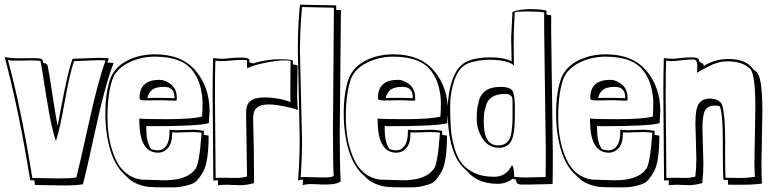

<svg xmlns="http://www.w3.org/2000/svg" viewBox="-23 -757 3278 820"><path d="M287 -506 399 -510Q429 -510 442 -508Q440 -504 438.5 -499Q437 -494 435 -490Q440 -490 462 -488Q425 -390 385.5 -207.5Q346 -25 331 30Q301 35 251 35L126 33Q126 22 123 13H106Q58 -286 -3 -513Q28 -508 49 -508Q70 -508 103.5 -508.5Q137 -509 151 -507L160 -499Q160 -491 162 -489Q164 -487 171 -487L180 -479Q187 -445 201 -352.5Q215 -260 223 -219Q229 -247 240 -308Q268 -457 287 -506ZM397 -500 294 -496Q277 -454 253.5 -323.5Q230 -193 216 -155Q197 -205 176.5 -335Q156 -465 150 -497Q124 -499 111 -499Q111 -499 53 -498Q21 -498 11 -500Q67 -295 115 3L229 5Q275 5 303 1Q317 -52 356.5 -232Q396 -412 428 -499Z M848 -198 847 -181 868 -178Q868 -69 846 -26Q833 -3 820.5 11.5Q808 26 786 32Q749 43 721 43Q693 43 666 43Q639 43 616.5 41.5Q594 40 565 29Q536 18 517 -4Q471 -42 449 -113Q427 -184 427 -274Q427 -364 450 -426Q471 -474 523 -499.5Q575 -525 639 -525Q753 -525 812.5 -455Q872 -385 872 -282Q872 -276 869 -231Q824 -218 624 -218Q609 -218 602 -219V-202Q602 -154 620 -124V-122Q633 -115 653 -115Q673 -115 687 -134.5Q701 -154 701 -193V-203Q723 -201 734 -201L803 -203Q820 -203 848 -198ZM799 -193 727 -191Q715 -191 712 -192V-184Q712 -145 694.5 -125Q677 -105 652 -105Q575 -105 572 -233V-251Q584 -248 689 -248Q794 -248 840 -259Q842 -289 842 -319Q842 -349 833 -385.5Q824 -422 802 -452Q757 -515 639 -515Q579 -515 528.5 -490.5Q478 -466 459 -423Q436 -361 436 -257Q436 -153 471 -77Q506 -1 580 10L677 13Q777 13 810 -34Q828 -49 838 -190Q823 -193 799 -193ZM669 -329 604 -328Q585 -328 579 -330Q573 -332 573 -339Q573 -416 658 -416Q677 -416 693 -406Q732 -386 732 -341V-330Q732 -327 725 -327ZM722 -341Q722 -386 678 -386Q643 -386 627.5 -374Q612 -362 606 -338L625 -339H669L712 -338L722 -337Z M888 14 885 -366Q885 -419 887 -509Q911 -506 923 -506Q935 -506 957.5 -508.5Q980 -511 1011 -511Q1042 -511 1042 -499V-490Q1055 -488 1058 -486Q1115 -504 1171.5 -504Q1228 -504 1228 -497V-482Q1248 -479 1248 -477L1246 -348Q1246 -332 1249 -287L1226 -295L1227 -294L1215 -298L1216 -297Q1160 -311 1125.5 -311Q1091 -311 1074.5 -297.5Q1058 -284 1058 -249Q1062 -126 1062 13V25Q1030 34 1003 34L949 32Q923 32 908 34V12Q900 14 888 14ZM1033 -465 1032 -480V-499Q1032 -501 1011 -501Q990 -501 963 -498.5Q936 -496 922 -496Q908 -496 897 -498Q895 -463 895 -346L898 3Q910 2 931 2L985 3Q1009 3 1032 -3V-7L1028 -275Q1028 -312 1047.5 -326.5Q1067 -341 1106.5 -341Q1146 -341 1188 -331Q1191 -329 1198 -328Q1199 -327 1218 -321Q1217 -332 1217 -353V-390L1218 -497Q1218 -499 1188.5 -499Q1159 -499 1107.5 -488.5Q1056 -478 1033 -465Z M1257 -167 1249 -543Q1249 -648 1258 -737L1413 -734V-714H1433L1428 -186Q1428 -48 1432 17Q1415 35 1331 30L1307 29Q1285 29 1270 34L1271 10Q1259 10 1250 14Q1257 -84 1257 -167ZM1399 -207 1403 -724 1267 -727Q1258 -631 1258 -536L1267 -160Q1267 -80 1261 0Q1263 -1 1277 -1L1356 1Q1397 1 1402 -6Q1399 -55 1399 -207Z M1866 -198 1865 -181 1886 -178Q1886 -69 1864 -26Q1851 -3 1838.5 11.5Q1826 26 1804 32Q1767 43 1739 43Q1711 43 1684 43Q1657 43 1634.5 41.5Q1612 40 1583 29Q1554 18 1535 -4Q1489 -42 1467 -113Q1445 -184 1445 -274Q1445 -364 1468 -426Q1489 -474 1541 -499.5Q1593 -525 1657 -525Q1771 -525 1830.5 -455Q1890 -385 1890 -282Q1890 -276 1887 -231Q1842 -218 1642 -218Q1627 -218 1620 -219V-202Q1620 -154 1638 -124V-122Q1651 -115 1671 -115Q1691 -115 1705 -134.5Q1719 -154 1719 -193V-203Q1741 -201 1752 -201L1821 -203Q1838 -203 1866 -198ZM1817 -193 1745 -191Q1733 -191 1730 -192V-184Q1730 -145 1712.5 -125Q1695 -105 1670 -105Q1593 -105 1590 -233V-251Q1602 -248 1707 -248Q1812 -248 1858 -259Q1860 -289 1860 -319Q1860 -349 1851 -385.5Q1842 -422 1820 -452Q1775 -515 1657 -515Q1597 -515 1546.5 -490.5Q1496 -466 1477 -423Q1454 -361 1454 -257Q1454 -153 1489 -77Q1524 -1 1598 10L1695 13Q1795 13 1828 -34Q1846 -49 1856 -190Q1841 -193 1817 -193ZM1687 -329 1622 -328Q1603 -328 1597 -330Q1591 -332 1591 -339Q1591 -416 1676 -416Q1695 -416 1711 -406Q1750 -386 1750 -341V-330Q1750 -327 1743 -327ZM1740 -341Q1740 -386 1696 -386Q1661 -386 1645.5 -374Q1630 -362 1624 -338L1643 -339H1687L1730 -338L1740 -337Z M2162 -495 2160 -597Q2160 -605 2165 -692V-703Q2165 -708 2189.5 -713Q2214 -718 2248 -718Q2282 -718 2311 -712V-695Q2320 -692 2331 -692V-618L2338 -102Q2338 -10 2337 29L2243 31Q2225 31 2203 31Q2181 31 2181 11V9L2168 8L2166 6Q2140 28 2101 28Q2015 28 1968 -30Q1889 -93 1889 -285Q1889 -362 1911 -421Q1933 -480 1977 -497Q2014 -512 2072 -512Q2130 -512 2162 -495ZM2308 -110 2301 -638V-704Q2280 -708 2227.5 -708Q2175 -708 2175 -703V-692Q2171 -621 2171 -597V-551Q2171 -506 2172 -475Q2168 -486 2138 -494Q2108 -502 2066 -502Q2024 -502 1980 -488Q1938 -473 1918.5 -417Q1899 -361 1899.5 -298.5Q1900 -236 1903 -202Q1906 -168 1917.5 -127Q1929 -86 1948 -61Q1967 -36 2002 -19Q2037 -2 2087 -2Q2137 -2 2160 -46Q2161 -50 2164 -50Q2171 -50 2173 -9L2172 -2Q2194 1 2223 1L2307 -1Q2308 -36 2308 -110ZM2115 -386Q2157 -386 2166.5 -367.5Q2176 -349 2176 -291Q2176 -233 2174 -211.5Q2172 -190 2166 -168Q2153 -126 2108 -126Q2063 -126 2038 -165Q2013 -204 2013 -250Q2013 -296 2020 -315Q2031 -386 2115 -386ZM2043 -237Q2043 -136 2104 -136Q2153 -136 2161 -190Q2166 -223 2166 -251V-320Q2166 -341 2161.5 -345.5Q2157 -350 2154 -352Q2147 -356 2135 -356Q2059 -356 2050 -294Q2043 -280 2043 -237Z M2773 -198 2772 -181 2793 -178Q2793 -69 2771 -26Q2758 -3 2745.5 11.5Q2733 26 2711 32Q2674 43 2646 43Q2618 43 2591 43Q2564 43 2541.5 41.5Q2519 40 2490 29Q2461 18 2442 -4Q2396 -42 2374 -113Q2352 -184 2352 -274Q2352 -364 2375 -426Q2396 -474 2448 -499.5Q2500 -525 2564 -525Q2678 -525 2737.5 -455Q2797 -385 2797 -282Q2797 -276 2794 -231Q2749 -218 2549 -218Q2534 -218 2527 -219V-202Q2527 -154 2545 -124V-122Q2558 -115 2578 -115Q2598 -115 2612 -134.5Q2626 -154 2626 -193V-203Q2648 -201 2659 -201L2728 -203Q2745 -203 2773 -198ZM2724 -193 2652 -191Q2640 -191 2637 -192V-184Q2637 -145 2619.5 -125Q2602 -105 2577 -105Q2500 -105 2497 -233V-251Q2509 -248 2614 -248Q2719 -248 2765 -259Q2767 -289 2767 -319Q2767 -349 2758 -385.5Q2749 -422 2727 -452Q2682 -515 2564 -515Q2504 -515 2453.5 -490.5Q2403 -466 2384 -423Q2361 -361 2361 -257Q2361 -153 2396 -77Q2431 -1 2505 10L2602 13Q2702 13 2735 -34Q2753 -49 2763 -190Q2748 -193 2724 -193ZM2594 -329 2529 -328Q2510 -328 2504 -330Q2498 -332 2498 -339Q2498 -416 2583 -416Q2602 -416 2618 -406Q2657 -386 2657 -341V-330Q2657 -327 2650 -327ZM2647 -341Q2647 -386 2603 -386Q2568 -386 2552.5 -374Q2537 -362 2531 -338L2550 -339H2594L2637 -338L2647 -337Z M2813 14 2810 -366Q2810 -419 2812 -509Q2836 -506 2848 -506Q2860 -506 2882.5 -509Q2905 -512 2933 -512Q2961 -512 2962 -500Q2962 -494 2971.5 -489.5Q2981 -485 2982 -480V-475Q3031 -505 3088 -505Q3165 -505 3195 -460L3207 -451Q3233 -431 3233 -283L3229 -55Q3229 -15 3231 27Q3195 32 3147 32H3087Q3086 25 3086 12H3067Q3064 -19 3064 -109V-159Q3064 -272 3051 -303Q3043 -306 3030 -306Q3000 -306 2988.5 -286Q2977 -266 2977 -209L2981 -61Q2981 -18 2977 14V25Q2942 34 2919 34L2873 32Q2848 32 2833 34V12Q2825 14 2813 14ZM2954 -446 2955 -472Q2955 -503 2940 -503Q2913 -503 2887 -499.5Q2861 -496 2847 -496Q2833 -496 2822 -498Q2820 -463 2820 -346L2823 3Q2835 2 2855 2L2903 3Q2924 3 2947 -3V-7Q2951 -40 2951 -81L2947 -233Q2947 -293 2962 -314.5Q2977 -336 3010 -336Q3036 -336 3053 -321Q3062 -313 3065 -294Q3072 -251 3072 -230Q3074 -213 3074 -147V-73Q3074 -12 3076 2L3134 3Q3170 3 3201 -2Q3199 -40 3199 -65L3203 -298Q3203 -443 3180 -464Q3146 -495 3087 -495Q3061 -495 3047 -490.5Q3033 -486 3026.5 -484Q3020 -482 3007.5 -475.5Q2995 -469 2991 -467Q2969 -456 2954 -446Z"/></svg>

Font: Londrina Shadow
Style: Regular
Weight: 400
Designer: Marcelo Magalhaes
Foundry: Marcelo Magalhaes
Version: Version 1.001 2011